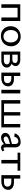

<svg xmlns="http://www.w3.org/2000/svg" viewBox="1853 -2318 474 4221"><g transform="rotate(90 2090.5 -208.0)"><path d="M364 0V-416H442V0ZM74 0V-416H152V0ZM112 -357V-416H404V-357Z M770 9Q709 9 660.5 -18Q612 -45 584.5 -93Q557 -141 557 -202Q557 -267 586.5 -317.5Q616 -368 668 -396.5Q720 -425 786 -425Q847 -425 894.5 -398Q942 -371 970 -323.5Q998 -276 998 -214Q998 -150 968.5 -99Q939 -48 888 -19.5Q837 9 770 9ZM781 -46Q824 -46 854 -68Q884 -90 899 -126.5Q914 -163 914 -206Q914 -257 895.5 -293.5Q877 -330 845.5 -350Q814 -370 775 -370Q733 -370 702.5 -348.5Q672 -327 656 -291.5Q640 -256 640 -211Q640 -160 659 -123Q678 -86 710 -66Q742 -46 781 -46Z M1113 0V-416H1297Q1357 -416 1395 -388Q1433 -360 1433 -314Q1433 -282 1414 -254.5Q1395 -227 1362.5 -210.5Q1330 -194 1288 -194L1300 -237Q1375 -237 1420.5 -205.5Q1466 -174 1466 -121Q1466 -68 1423 -34Q1380 0 1304 0ZM1182 -55H1306Q1350 -55 1373 -73Q1396 -91 1396 -121Q1396 -152 1368.5 -170Q1341 -188 1285 -188H1161V-242H1296Q1329 -242 1347.5 -259Q1366 -276 1366 -302Q1366 -325 1347.5 -342Q1329 -359 1288 -359H1182Z M1576 0V-416H1652V-58H1722Q1763 -58 1785.5 -78.5Q1808 -99 1808 -135Q1808 -175 1781 -197.5Q1754 -220 1706 -220H1631V-277H1719Q1770 -277 1805.5 -261.5Q1841 -246 1860 -217.5Q1879 -189 1879 -148Q1879 -104 1856.5 -70.5Q1834 -37 1794 -18.5Q1754 0 1700 0ZM1955 0V-416H2034V0Z M2220 0V-59H2484V0ZM2182 0V-416H2258V0ZM2707 0V-416H2782V0ZM2481 0V-59H2745V0ZM2445 0V-416H2520V0Z M3228 6Q3188 6 3165 -22Q3142 -50 3143 -104L3147 -289Q3148 -319 3141 -337.5Q3134 -356 3121 -365Q3108 -374 3089 -374Q3070 -374 3047.5 -365Q3025 -356 3008.5 -336Q2992 -316 2988 -284L2912 -292Q2918 -321 2935 -345.5Q2952 -370 2978.5 -387.5Q3005 -405 3037 -414.5Q3069 -424 3102 -424Q3164 -424 3193 -390Q3222 -356 3221 -299L3219 -89Q3219 -70 3226 -59Q3233 -48 3246 -48Q3256 -48 3266.5 -53Q3277 -58 3284 -67L3309 -30Q3296 -14 3274.5 -4Q3253 6 3228 6ZM3007 6Q2960 6 2931.5 -20Q2903 -46 2903 -88Q2903 -112 2913.5 -133.5Q2924 -155 2949.5 -172Q2975 -189 3022 -201L3187 -244L3192 -205L3041 -159Q3004 -147 2992.5 -131.5Q2981 -116 2981 -99Q2981 -76 2996.5 -64Q3012 -52 3035 -52Q3064 -52 3100 -71.5Q3136 -91 3181 -120L3190 -93Q3147 -52 3101.5 -23Q3056 6 3007 6Z M3496 0V-416H3574V0ZM3337 -357V-416H3733V-357Z M3831 0V-416H3907V-58H3990Q4034 -58 4058.5 -78.5Q4083 -99 4083 -135Q4083 -175 4054.5 -197.5Q4026 -220 3974 -220H3890V-277H3988Q4027 -277 4058 -268Q4089 -259 4110.5 -242.5Q4132 -226 4143 -202.5Q4154 -179 4154 -148Q4154 -104 4130.5 -70.5Q4107 -37 4066 -18.5Q4025 0 3969 0Z"/></g></svg>

Font: Ysabeau Office Medium
Style: Regular
Weight: 500
Designer: Christian Thalmann (Catharsis Fonts)
Version: Version 2.001;gftools[0.9.30]; featfreeze: tnum,lnum,ss02